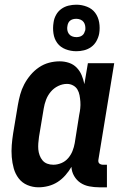

<svg xmlns="http://www.w3.org/2000/svg" viewBox="-20 -789 540 817"><path d="M144 8Q119 8 96.5 -1.5Q74 -11 59.5 -30Q45 -49 38.5 -72.5Q32 -96 30 -121Q28 -146 30 -171.5Q32 -197 36 -222L56 -342Q60 -365 66 -387Q72 -409 83 -430Q94 -451 110 -470Q126 -489 146 -502.5Q166 -516 188.5 -522Q211 -528 234 -528Q255 -528 274 -521.5Q293 -515 306.5 -501Q320 -487 327.5 -469Q335 -451 339 -431L354 -520H466L399 -111Q398 -107 398.5 -102Q399 -97 402 -94Q405 -91 409.5 -89.5Q414 -88 418 -88H435V8H402Q381 8 360 4Q339 0 322.5 -11Q306 -22 295.5 -40Q285 -58 284 -79Q273 -60 258 -43Q243 -26 225 -14.5Q207 -3 186 2.5Q165 8 144 8ZM207 -88Q224 -88 241 -95Q258 -102 270 -116Q282 -130 288.5 -146.5Q295 -163 298 -180L317 -300Q320 -314 321.5 -328Q323 -342 322 -356Q321 -370 318.5 -383.5Q316 -397 309.5 -408Q303 -419 291 -425.5Q279 -432 265 -432Q246 -432 227.5 -423Q209 -414 196 -398.5Q183 -383 176 -364.5Q169 -346 166 -327L146 -207Q144 -193 143 -179.5Q142 -166 143 -153.5Q144 -141 148.5 -128.5Q153 -116 161 -106.5Q169 -97 181 -92.5Q193 -88 207 -88ZM305 -571Q281 -571 259 -579.5Q237 -588 224 -605.5Q211 -623 207.5 -646.5Q204 -670 208 -694Q210 -710 218.5 -725.5Q227 -741 241 -751Q255 -761 271.5 -765Q288 -769 305 -769Q328 -769 350 -760.5Q372 -752 385 -734.5Q398 -717 402 -693.5Q406 -670 402 -646Q399 -630 390.5 -614.5Q382 -599 368 -589Q354 -579 337.5 -575Q321 -571 305 -571ZM305 -631Q311 -631 317.5 -632.5Q324 -634 329.5 -638Q335 -642 338 -648Q341 -654 343 -661Q344 -670 342.5 -679Q341 -688 336 -695Q331 -702 322.5 -705.5Q314 -709 305 -709Q298 -709 291.5 -707.5Q285 -706 279.5 -702Q274 -698 271 -692Q268 -686 267 -679Q265 -670 266.5 -661Q268 -652 273 -645Q278 -638 286.5 -634.5Q295 -631 305 -631Z"/></svg>

Font: Iosevka Gothic
Style: Bold Italic
Weight: 700
Italic angle: -9°
Monospace: yes
Designer: Belleve Invis
Foundry: Belleve Invis
Version: Version 15.5.1; ttfautohint (v1.8.4)